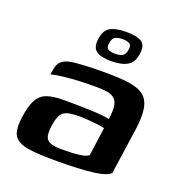

<svg xmlns="http://www.w3.org/2000/svg" viewBox="-112 -686 740 787"><g transform="rotate(20 258.0 -292.5)"><path d="M216 5Q150 5 109.5 0.5Q69 -4 49 -17.5Q29 -31 24.5 -55Q20 -79 25 -116Q32 -167 47 -194Q62 -221 90 -230.5Q118 -240 162 -240Q188 -240 219 -239.5Q250 -239 280 -238Q310 -237 332 -234.5Q354 -232 362 -230Q367 -266 364 -287Q361 -308 348.5 -319Q336 -330 315 -333Q294 -336 264 -336Q230 -336 195.5 -334.5Q161 -333 129.5 -329.5Q98 -326 74 -320L78 -343Q82 -368 95.5 -379.5Q109 -391 128 -395Q150 -400 193.5 -402Q237 -404 285 -404Q347 -404 388.5 -398Q430 -392 452.5 -374Q475 -356 481.5 -321.5Q488 -287 480 -229L451 -27Q436 -10 377.5 -2.5Q319 5 216 5ZM223 -47Q273 -47 301 -51Q329 -55 339 -64L356 -188Q347 -191 326 -193.5Q305 -196 282.5 -197.5Q260 -199 246 -199Q216 -199 196 -194.5Q176 -190 166 -174Q156 -158 151 -124Q147 -97 150.5 -79.5Q154 -62 170.5 -54.5Q187 -47 223 -47ZM288 -456Q244 -456 223.5 -471Q203 -486 209 -524Q214 -563 238.5 -576.5Q263 -590 308 -590Q354 -590 375 -576.5Q396 -563 390 -524Q385 -486 359.5 -471Q334 -456 288 -456ZM294 -490Q314 -490 325.5 -496Q337 -502 341 -524Q344 -545 333.5 -551Q323 -557 303 -557Q284 -557 272 -551Q260 -545 257 -524Q253 -502 263.5 -496Q274 -490 294 -490Z"/></g></svg>

Font: Genos Thin SemiBold
Style: Italic
Weight: 600
Italic angle: -8°
Version: Version 1.010